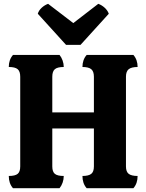

<svg xmlns="http://www.w3.org/2000/svg" viewBox="-20 -986 767 1006"><path d="M48 0Q26 -25 26 -64Q59 -64 72.5 -75Q86 -86 86 -114V-584Q86 -612 72.5 -623.5Q59 -635 26 -635Q26 -673 48 -698H292Q302 -686 308 -669Q314 -652 314 -635Q281 -635 267.5 -623.5Q254 -612 254 -584V-397H472V-584Q472 -612 458 -623.5Q444 -635 412 -635Q412 -673 434 -698H679Q701 -673 701 -635Q669 -635 654.5 -623.5Q640 -612 640 -584V-114Q640 -86 654.5 -75Q669 -64 701 -64Q701 -25 679 0H434Q412 -25 412 -64Q444 -64 458 -75Q472 -86 472 -114V-313H254V-114Q254 -86 267.5 -75Q281 -64 314 -64Q314 -46 308 -29Q302 -12 292 0ZM326 -751 178 -914Q183 -931 198 -945Q213 -959 232 -966L364 -865L495 -966Q514 -959 529 -945Q544 -931 550 -914L402 -751Z"/></svg>

Font: Calistoga
Style: Regular
Weight: 400
Designer: Yvonne Schuttler, Eben Sorkin
Foundry: www.sorkintype.com
Version: Version 1.010; ttfautohint (v1.8.4.7-5d5b)